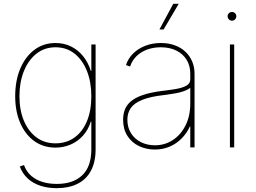

<svg xmlns="http://www.w3.org/2000/svg" viewBox="-20 -777 1348 1012"><path d="M279.3 214.8Q231.4 214.8 192.4 201.9Q153.3 189 125.7 163.3Q98.1 137.7 84.5 100.6L106.4 92.8Q118.2 126 142.8 148.2Q167.5 170.4 202.1 181.4Q236.8 192.4 279.3 192.4Q365.7 192.4 413.6 146.7Q461.4 101.1 461.4 10.3V-136.7H459Q444.8 -91.8 416.5 -61Q388.2 -30.3 351.1 -14.6Q314 1 272.5 1Q208.5 1 160.9 -33.2Q113.3 -67.4 86.7 -128.7Q60.1 -189.9 60.1 -270Q60.1 -351.1 86.4 -414.3Q112.8 -477.5 160.6 -513.9Q208.5 -550.3 272.5 -550.3Q317.4 -550.3 354.2 -532.2Q391.1 -514.2 418 -481Q444.8 -447.8 459 -402.8H461.4V-542.5H483.9V10.3Q483.9 76.7 459.5 122.6Q435.1 168.5 388.9 191.7Q342.8 214.8 279.3 214.8ZM272.5 -21.5Q329.6 -21.5 372.1 -51.8Q414.6 -82 438 -137.7Q461.4 -193.4 461.4 -270Q461.4 -343.8 438.5 -402.1Q415.5 -460.4 373.3 -494.1Q331.1 -527.8 272.5 -527.8Q214.8 -527.8 172.1 -494.1Q129.4 -460.4 106 -402.1Q82.5 -343.8 82.5 -270Q82.5 -196.3 106.2 -140.1Q129.9 -84 172.4 -52.7Q214.8 -21.5 272.5 -21.5Z M796.4 11.2Q751.5 11.2 713.1 -6.8Q674.8 -24.9 651.9 -60.3Q628.9 -95.7 628.9 -146Q628.9 -174.3 637.9 -198.7Q647 -223.1 669.7 -242.7Q692.4 -262.2 732.7 -276.1Q772.9 -290 835.4 -297.9Q874.5 -302.2 908.2 -308.1Q941.9 -314 962.4 -325.4Q982.9 -336.9 982.9 -357.9V-388.2Q982.9 -430.7 963.6 -461.9Q944.3 -493.2 909.4 -510.5Q874.5 -527.8 827.6 -527.8Q788.1 -527.8 755.1 -515.6Q722.2 -503.4 699.2 -480.7Q676.3 -458 665.5 -426.3L644 -434.1Q655.8 -469.7 682.4 -495.6Q709 -521.5 746.3 -535.9Q783.7 -550.3 827.6 -550.3Q868.7 -550.3 901.6 -538.1Q934.6 -525.9 957.8 -503.9Q981 -481.9 993.2 -452.4Q1005.4 -422.9 1005.4 -388.2V0H982.9V-109.9H980.5Q963.9 -73.7 936.5 -46.4Q909.2 -19 873.5 -3.9Q837.9 11.2 796.4 11.2ZM796.4 -11.2Q848.6 -11.2 890.6 -38.6Q932.6 -65.9 957.8 -115.7Q982.9 -165.5 982.9 -231.4V-314Q972.7 -306.2 958.7 -300.3Q944.8 -294.4 927.5 -290Q910.2 -285.6 888.9 -282.5Q867.7 -279.3 843.3 -275.9Q770.5 -267.6 728.5 -250.2Q686.5 -232.9 668.9 -207Q651.4 -181.2 651.4 -146Q651.4 -105.5 670.4 -75Q689.5 -44.4 722.7 -27.8Q755.9 -11.2 796.4 -11.2ZM820.3 -621.6 893.1 -756.8H921.9L842.3 -621.6Z M1191.9 0V-542.5H1214.4V0ZM1202.6 -668Q1193.4 -668 1186.5 -674.8Q1179.7 -681.6 1179.7 -691.4Q1179.7 -700.7 1186.5 -707.3Q1193.4 -713.9 1202.6 -713.9Q1212.4 -713.9 1219 -707.3Q1225.6 -700.7 1225.6 -691.4Q1225.6 -681.6 1219 -674.8Q1212.4 -668 1202.6 -668Z"/></svg>

Font: Inter 16pt Thin
Style: Regular
Weight: 250
Version: Version 4.001;git-66647c0bb